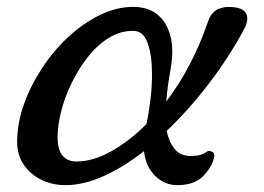

<svg xmlns="http://www.w3.org/2000/svg" viewBox="-20 -533 771 560"><path d="M171 7Q134 7 102 -8Q70 -23 50 -51.5Q30 -80 30 -120Q30 -172 49 -226.5Q68 -281 101.5 -332.5Q135 -384 178.5 -424.5Q222 -465 271 -489Q320 -513 369 -513Q433 -513 463 -462.5Q493 -412 477 -328Q468 -278 465 -237Q503 -287 533.5 -345.5Q564 -404 586 -468Q596 -499 618.5 -507.5Q641 -516 669 -511Q692 -507 699 -491Q706 -475 692 -448Q648 -366 589.5 -289.5Q531 -213 466 -151Q474 -116 490.5 -97Q507 -78 536 -78Q567 -78 582 -90Q589 -95 598.5 -90.5Q608 -86 604 -72Q597 -44 571.5 -18.5Q546 7 497 7Q460 7 432.5 -20Q405 -47 400 -92Q341 -46 282.5 -19.5Q224 7 171 7ZM203 -62Q251 -62 304 -91.5Q357 -121 407 -171Q415 -207 420 -253.5Q425 -300 422.5 -343.5Q420 -387 407.5 -415Q395 -443 368 -443Q330 -443 296.5 -422Q263 -401 236 -366.5Q209 -332 189 -291Q169 -250 158.5 -208.5Q148 -167 148 -133Q148 -96 162.5 -79Q177 -62 203 -62Z"/></svg>

Font: Zen Old Mincho
Style: Bold
Weight: 700
Designer: Yoshimichi Ohira
Foundry: Positype
Version: Version 1.500